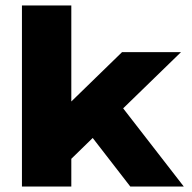

<svg xmlns="http://www.w3.org/2000/svg" viewBox="-20 -680 700 700"><path d="M60 0V-660H240V-310L425 -490H640L429 -285L650 0H455L318 -177L240 -101V0Z"/></svg>

Font: Xolonium
Style: Bold
Weight: 700
Designer: Severin Meyer
Version: Version 4.2